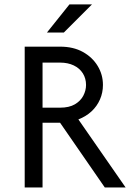

<svg xmlns="http://www.w3.org/2000/svg" viewBox="-20 -832 582 852"><path d="M89.6 0V-625H246.5Q305.6 -625 347.9 -601.4Q390.3 -577.8 413.5 -539.2Q436.8 -500.7 436.8 -454.9Q436.8 -420.8 423.6 -390.6Q410.4 -360.4 386.1 -337.8Q361.8 -315.3 327.8 -302.1L537.5 0H445.1L246.5 -287.5H168.8V0ZM168.8 -354.2H246.5Q286.8 -354.2 312.2 -369.1Q337.5 -384 349.7 -407.3Q361.8 -430.6 361.8 -454.9Q361.8 -484 347.6 -506.6Q333.3 -529.2 307.3 -541.7Q281.2 -554.2 246.5 -554.2H168.8ZM188.2 -687.5 288.2 -812.5H388.2L263.2 -687.5Z"/></svg>

Font: Afacad Flux
Style: Regular
Weight: 400
Designer: Kristian Moeller
Foundry: Dicotype
Version: Version 1.100